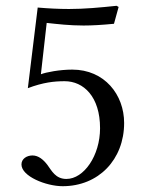

<svg xmlns="http://www.w3.org/2000/svg" viewBox="-20 -631 505 662"><path d="M325 -189C325 -94 269 -14 209 -14C171 -14 158 -43 143 -63C130 -80 113 -95 92 -95C73 -95 54 -84 54 -64C54 -23 139 11 196 11C320 11 408 -81 408 -207C408 -304 341 -391 229 -391C186 -391 139 -382 121 -375L141 -552C178 -548 220 -543 268 -543C298 -543 332 -545 373 -549L389 -607L382 -611C325 -605 271 -600 218 -600C181 -600 145 -602 110 -605L76 -327C129 -347 167 -351 203 -351C268 -351 325 -298 325 -189Z"/></svg>

Font: Libertinus Serif Display
Style: Regular
Weight: 400
Designer: Philipp H. Poll, Khaled Hosny
Foundry: Caleb Maclennan
Version: Version 7.050;RELEASE